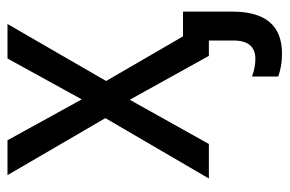

<svg xmlns="http://www.w3.org/2000/svg" viewBox="-150 -427 772 512"><g transform="rotate(-90 236.0 -171.0)"><path d="M461 63V-69H395L276 -274L428 -537H336L227 -339L118 -537H25L177 -276L16 0H108L226 -211L343 0H384V65Q384 124 335 124Q312 124 288 115V185Q299 189 314.5 192Q330 195 349 195Q461 195 461 63Z"/></g></svg>

Font: Noto Sans UI SemiCondensed
Style: Regular
Weight: 400
Width: 4
Designer: Monotype Design Team
Foundry: Monotype Imaging Inc.
Version: 1.001